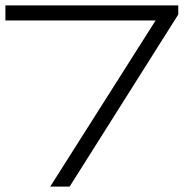

<svg xmlns="http://www.w3.org/2000/svg" viewBox="-20 -691 710 711"><path d="M237.8 0H166L556.2 -615.2H0V-670.9H640.1V-637.2Z"/></svg>

Font: Syncopate
Style: Regular
Weight: 400
Width: 7
Version: Version 001.001